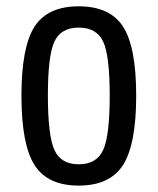

<svg xmlns="http://www.w3.org/2000/svg" viewBox="-20 -569 492 599"><path d="M46.9 -270.6Q46.9 -118.7 87.5 -54.4Q128.2 10 225.7 10Q322.9 10 363.9 -54.4Q404.9 -118.7 404.9 -270.6Q404.9 -422.4 363.9 -485.9Q322.9 -549.3 225.7 -549.3Q128.6 -549.3 87.7 -485.9Q46.9 -422.4 46.9 -270.6ZM129.4 -271Q129.4 -395.4 149.7 -439.1Q170 -482.9 225.7 -482.9Q281.4 -482.9 301.9 -439.1Q322.3 -395.4 322.3 -271Q322.3 -145.9 301.9 -101.1Q281.4 -56.4 225.7 -56.4Q170 -56.4 149.7 -101.1Q129.4 -145.9 129.4 -271Z"/></svg>

Font: Secuela Black
Style: Regular
Weight: 900
Designer: Fernando Haro
Foundry: deFharo
Version: Version 1.704